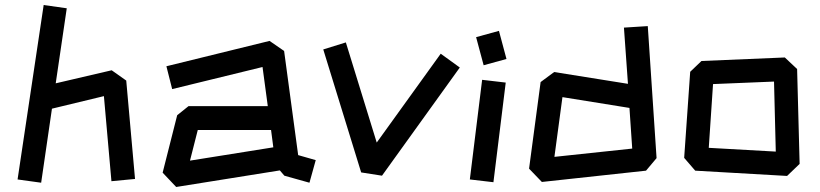

<svg xmlns="http://www.w3.org/2000/svg" viewBox="-20 -734 3266 765"><path d="M425 -454 483 -413 518 -21 424 -12 394 -351 187 -301 144 -6 50 -19 154 -714 246 -701 202 -402Z M1113 -34 1095 -55 682 11 628 -46 686 -275 731 -311H1047L1026 -467L666 -379L643 -470L1054 -571L1112 -531L1168 -116L1238 -96L1213 -6ZM1069 -147 1060 -216H768L737 -94Z M1419 -47 1268 -537 1358 -565 1481 -166 1736 -520 1812 -465 1502 -34Z M1877 -586 1968 -611 1998 -499 1907 -474ZM1852 -19 1901 -416 1995 -405 1946 -8Z M2088 -62 2134 -407 2188 -447 2482 -400 2466 -624 2561 -630 2596 -104 2554 -54 2139 -9ZM2189 -109 2499 -142 2488 -304 2221 -347Z M2750 -54 2706 -105 2730 -448 2775 -491 3107 -505 3156 -459 3166 -81 3116 -33ZM3071 -130 3064 -409 2821 -399 2804 -145Z"/></svg>

Font: ZCOOL KuaiLe
Style: Regular
Weight: 400
Designer: Lui Bingke
Foundry: ZCOOL
Version: Version 2.000